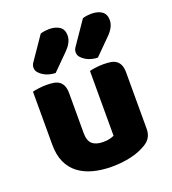

<svg xmlns="http://www.w3.org/2000/svg" viewBox="-139 -854 872 975"><g transform="rotate(-20 297.5 -367.0)"><path d="M52 -479Q62 -482 83.5 -485Q105 -488 128 -488Q150 -488 167.5 -485Q185 -482 197 -473Q209 -464 215.5 -448.5Q222 -433 222 -408V-193Q222 -152 242 -134.5Q262 -117 300 -117Q323 -117 337.5 -121Q352 -125 360 -129V-479Q370 -482 391.5 -485Q413 -488 436 -488Q458 -488 475.5 -485Q493 -482 505 -473Q517 -464 523.5 -448.5Q530 -433 530 -408V-104Q530 -54 488 -29Q453 -7 404.5 4.5Q356 16 299 16Q245 16 199.5 4Q154 -8 121 -33Q88 -58 70 -97.5Q52 -137 52 -193ZM418 -743Q430 -747 443 -748.5Q456 -750 465 -750Q500 -750 521.5 -735Q543 -720 543 -688Q543 -668 533 -649.5Q523 -631 507 -615L421 -529Q407 -529 390 -533Q373 -537 358.5 -545.5Q344 -554 334 -565.5Q324 -577 324 -592Q324 -607 333 -619ZM190 -743Q202 -747 215 -748.5Q228 -750 237 -750Q272 -750 293.5 -735Q315 -720 315 -688Q315 -668 305 -649.5Q295 -631 279 -615L193 -529Q179 -529 162 -533Q145 -537 130.5 -545.5Q116 -554 106 -565.5Q96 -577 96 -592Q96 -607 105 -619Z"/></g></svg>

Font: Baloo Paaji
Style: Regular
Weight: 400
Designer: Shuchita Grover and Ek Type
Foundry: Ek Type
Version: Version 1.443;PS 1.000;hotconv 16.6.51;makeotf.lib2.5.65220;